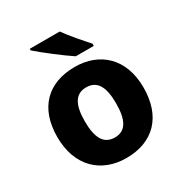

<svg xmlns="http://www.w3.org/2000/svg" viewBox="-179 -899 988 1042"><g transform="rotate(-30 315.0 -378.0)"><path d="M343 -766H155V-756C198 -718 299 -640 351 -606H464V-620C431 -657 374 -721 343 -766ZM585 -276C585 -458 473 -559 317 -559C148 -559 45 -458 45 -276C45 -93 157 10 314 10C482 10 585 -93 585 -276ZM217 -276C217 -377 246 -432 315 -432C385 -432 413 -377 413 -276C413 -174 385 -118 316 -118C245 -118 217 -174 217 -276Z"/></g></svg>

Font: Noto Sans Myanmar UI ExtraBold
Style: Regular
Weight: 800
Designer: Monotype Design Team
Foundry: Monotype Imaging Inc.
Version: Version 2.103